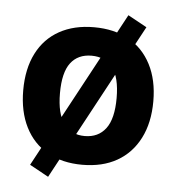

<svg xmlns="http://www.w3.org/2000/svg" viewBox="-48 -607 660 719"><g transform="rotate(5 282.0 -247.5)"><path d="M282 11Q207 11 152 -20Q97 -51 67.5 -109.5Q38 -168 38 -248Q38 -329 67.5 -387Q97 -445 152 -475.5Q207 -506 282 -506Q358 -506 412.5 -475.5Q467 -445 497 -387Q527 -329 527 -249Q527 -168 497 -109.5Q467 -51 412.5 -20Q358 11 282 11ZM282 -97Q333 -97 361 -134Q389 -171 389 -249Q389 -327 361 -363Q333 -399 282 -399Q231 -399 203.5 -363Q176 -327 176 -249Q176 -171 204 -134Q232 -97 282 -97ZM159 67 88 28 406 -562 477 -523Z"/></g></svg>

Font: Nunito Sans 10pt SemiCondensed ExtraBold
Style: Regular
Weight: 800
Width: 4
Designer: Vernon Adams
Foundry: Vernon Adams
Version: Version 3.101;gftools[0.9.27]